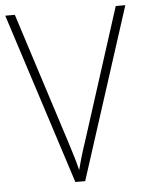

<svg xmlns="http://www.w3.org/2000/svg" viewBox="-52 -756 605 798"><g transform="rotate(-5 250.5 -357.0)"><path d="M501 -714H461L284 -162C269 -118 259 -83 250 -48C242 -83 230 -121 217 -162L40 -714H0L230 0H271Z"/></g></svg>

Font: Noto Sans Lao SemiCondensed ExtraLight
Style: Regular
Weight: 200
Width: 4
Designer: Monotype Design Team
Foundry: Monotype Imaging Inc.
Version: Version 2.003